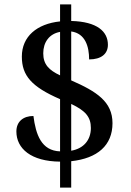

<svg xmlns="http://www.w3.org/2000/svg" viewBox="-20 -780 601 879"><path d="M255 -40V79H306V-42C427 -55 495 -115 495 -216C495 -314 423 -361 306 -412V-636C371 -627 388 -566 388 -508C443 -508 474 -533 474 -575C474 -635 426 -681 306 -684V-760H255V-682C149 -671 80 -613 80 -521C80 -434 124 -383 255 -326V-87C169 -90 144 -164 133 -249C86 -249 55 -223 55 -178C55 -100 122 -41 255 -40ZM255 -634V-435C204 -459 178 -485 178 -536C178 -586 205 -625 255 -634ZM306 -90V-304C372 -273 396 -244 396 -194C396 -140 364 -100 306 -90Z"/></svg>

Font: Noto Serif Myanmar Medium
Style: Regular
Weight: 500
Designer: Ben Mitchell and the Monotype Design Team
Foundry: Monotype Imaging Inc.
Version: Version 2.106